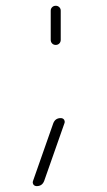

<svg xmlns="http://www.w3.org/2000/svg" viewBox="-20 -548 365 656"><path d="M153.3 -412.1V-511.7Q153.3 -518.6 158.2 -523.4Q163.1 -528.3 170.4 -528.3Q177.7 -528.3 182.6 -523.4Q187.5 -518.6 187.5 -511.7V-412.1Q187.5 -404.3 182.6 -399.4Q177.7 -394.5 170.4 -394.5Q163.1 -394.5 158.2 -399.4Q153.3 -404.3 153.3 -412.1ZM162.1 -127Q168.9 -144.5 187.5 -144.5Q195.3 -144.5 199.2 -138.7Q201.2 -134.8 201.2 -130.9Q201.2 -128.9 200.2 -127L130.9 70.3Q124 87.9 105.5 87.9Q97.7 87.9 93.8 82Q91.8 78.1 91.8 74.2Q91.8 72.3 92.8 70.3Z"/></svg>

Font: Gen Jyuu Gothic ExtraLight
Style: Regular
Weight: 100
Designer: [Source Han Sans]
Ryoko NISHIZUKA  (kana & ideographs); Paul D. Hunt (Latin, Greek & Cyrillic); Wenlong ZHANG  (bopomofo
Version: Version 1.002.20150607